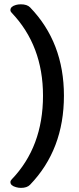

<svg xmlns="http://www.w3.org/2000/svg" viewBox="-20 -704 372 909"><path d="M79.1 185.5Q107.9 185.5 122.1 170.9Q282.7 4.4 282.7 -251Q282.7 -502.9 122.6 -668.9Q108.4 -683.6 78.6 -683.6Q65.9 -683.6 55.7 -680.7Q29.3 -673.3 29.3 -656.2Q29.3 -649.4 35.2 -643.6Q183.6 -487.8 183.6 -251Q183.6 -8.8 35.2 145.5Q29.3 151.4 29.3 158.2Q29.3 174.8 55.7 182.1Q67.4 185.5 79.1 185.5Z"/></svg>

Font: Gayathri
Style: Bold
Weight: 700
Designer: Binoy Dominic <binoy.domenic@gmail.com>
Foundry: SMC
Version: Version 1.000